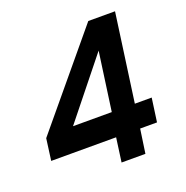

<svg xmlns="http://www.w3.org/2000/svg" viewBox="-126 -816 901 931"><g transform="rotate(-20 325.0 -350.0)"><path d="M345 0 362 -124H27L42 -236L428 -700H566L503 -246H590L573 -124H486L468 0ZM184 -246H384L426 -548Z"/></g></svg>

Font: Host Grotesk Black
Style: Italic
Weight: 900
Italic angle: -8°
Designer: Doğukan Karapınar based on Poppins by Indian Type Foundry, Jonny Pinhorn
Foundry: Element Type
Version: Version 1.000; ttfautohint (v1.8.4.7-5d5b);gftools[0.9.33]